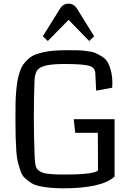

<svg xmlns="http://www.w3.org/2000/svg" viewBox="-20 -1012 717 1044"><path d="M64 0ZM603 -364V-52Q534 12 322 12Q281 12 249.5 8.5Q218 5 192 -0.5Q166 -6 147 -19Q128 -32 114 -45Q100 -58 91.5 -83Q83 -108 77 -131.5Q71 -155 68.5 -194.5Q66 -234 65 -270.5Q64 -307 64 -363Q64 -412 64.5 -446Q65 -480 68 -515.5Q71 -551 75.5 -575Q80 -599 88 -623Q96 -647 107 -662Q118 -677 134 -691.5Q150 -706 169.5 -714Q189 -722 215.5 -728Q242 -734 273.5 -736.5Q305 -739 344 -739Q347 -739 352 -739Q386 -739 403.5 -738.5Q421 -738 451 -734.5Q481 -731 497 -724.5Q513 -718 534 -705Q555 -692 565.5 -673.5Q576 -655 583.5 -626Q591 -597 591 -560Q591 -551 590 -535L503 -519L498 -615Q497 -646 462 -655Q427 -664 331 -664Q265 -664 231 -656Q197 -648 184 -631.5Q171 -615 168 -582Q164 -482 164 -377Q164 -271 168 -172Q170 -119 176 -104Q186 -80 219 -71Q250 -63 328 -63Q495 -63 513 -86Q512 -136 512 -290H389L381 -364ZM353 -904 240 -789 213 -815 307 -966Q324 -992 352.5 -992Q381 -992 398 -966L492 -815L465 -789Z"/></svg>

Font: Myanmar Chatu
Style: Regular
Weight: 400
Designer: Danh Hong
Foundry: Google Inc.
Version: Version 2.00 November 20, 2015